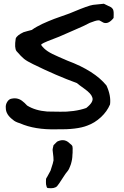

<svg xmlns="http://www.w3.org/2000/svg" viewBox="-20 -694 662 1026"><path d="M282 -3Q166 0 87 -35Q60 -43 49 -54Q11 -82 11 -117Q9 -134 18.5 -149.5Q28 -165 43 -167Q78 -174 104 -150Q108 -148 125 -130Q168 -103 232 -98Q270 -98 302.5 -97Q335 -96 372.5 -101Q410 -106 441 -117Q483 -150 473 -174Q467 -194 432 -219Q397 -244 391 -250Q281 -290 157 -351Q124 -367 109 -379Q94 -391 68 -421Q56 -438 64 -488Q70 -505 106 -522Q107 -522 127 -528Q147 -534 150 -534Q162 -543 177.5 -551.5Q193 -560 205.5 -566Q218 -572 238.5 -580.5Q259 -589 269.5 -593Q280 -597 304.5 -605.5Q329 -614 337 -617Q347 -620 379 -633.5Q411 -647 437.5 -656.5Q464 -666 477 -668L535 -674L574 -655Q583 -648 585.5 -639.5Q588 -631 587.5 -617Q587 -603 587 -598Q561 -565 536 -572Q534 -572 523 -578.5Q512 -585 511 -585Q505 -586 496 -584Q487 -582 475.5 -577.5Q464 -573 460 -572Q433 -557 370.5 -530.5Q308 -504 296 -498Q218 -469 201 -458V-452Q214 -434 235 -420Q256 -406 294 -390Q332 -374 340 -370Q485 -316 549 -237Q574 -183 568 -136Q552 -98 519 -67.5Q486 -37 447 -23Q392 -1 282 -3ZM237 311Q233 311 231 308Q229 305 228 299Q227 293 226 291Q226 287 225.5 278Q225 269 226 263Q227 257 231 253L250 218Q266 170 266 163Q266 145 263.5 128.5Q261 112 261 107Q261 102 266 82L285 63Q301 55 315 55Q335 55 351 71Q365 81 367 88Q369 95 368 113V122Q367 132 367 134Q367 136 366.5 145Q366 154 365 157.5Q364 161 362.5 169.5Q361 178 359 183Q357 188 354.5 195Q352 202 348.5 209Q345 216 340 222Q333 229 313 260.5Q293 292 285 301Q271 315 237 311Z"/></svg>

Font: Excalifont
Style: Regular
Weight: 400
Designer: Your Own Font Foundry (Virgil); Ján Filípek / DizajnDesign (Excalifont, modifications)
Foundry: Your Own Font Foundry (Virgil); Ján Filípek / DizajnDesign (Excalifont, modifications)
Version: Version 1.000;Glyphs 3.2 (3227)